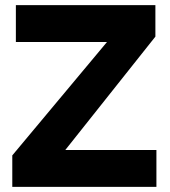

<svg xmlns="http://www.w3.org/2000/svg" viewBox="-20 -730 665 750"><path d="M28 -123 398 -566H42V-710H587V-587L235 -144H591V0H28Z"/></svg>

Font: Boldmen
Style: Bold
Weight: 700
Designer: Matt McInerney, Pablo Impallari, Rodrigo Fuenzalida
Foundry: LIVING CONCEPT
Version: Version 1.000